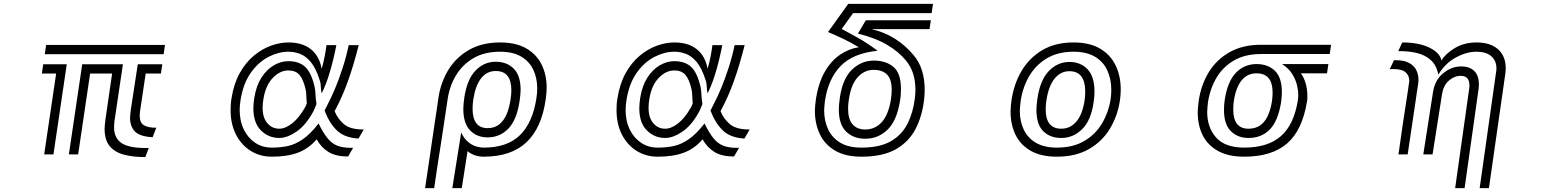

<svg xmlns="http://www.w3.org/2000/svg" viewBox="-20 -800 8040 995"><path d="M219 -567H835L828 -519H212ZM733 14Q668 14 620.5 1Q573 -12 547.5 -44Q522 -76 522 -133Q522 -144 523.5 -155Q525 -166 526 -178L561 -419H447L385 0H337L406 -467H617L573 -171Q572 -163 571.5 -155.5Q571 -148 571 -140Q571 -86 608.5 -59.5Q646 -33 734 -33H751ZM271 -419H197L204 -467H326L257 0H209ZM771 -89Q707 -92 680.5 -117.5Q654 -143 654 -190Q654 -200 655.5 -210.5Q657 -221 658 -232L694 -467H821L814 -419H735L706 -225Q705 -218 704.5 -211.5Q704 -205 704 -199Q704 -165 725 -151.5Q746 -138 790 -138Z M1784 11Q1721 11 1683 -12Q1645 -35 1621 -78Q1580 -30 1524.5 -9Q1469 12 1389 12Q1328 12 1279.5 -18Q1231 -48 1203 -102.5Q1175 -157 1175 -230Q1175 -245 1176 -260.5Q1177 -276 1180 -292Q1192 -367 1222.5 -421.5Q1253 -476 1295 -511Q1337 -546 1383.5 -563Q1430 -580 1475 -580Q1546 -580 1589.5 -546Q1633 -512 1646 -449Q1646 -448 1646.5 -446.5Q1647 -445 1647 -443Q1656 -475 1662 -505Q1668 -535 1672 -566H1723Q1717 -534 1707 -492Q1697 -450 1682.5 -404.5Q1668 -359 1647 -316Q1643 -333 1642.5 -352Q1642 -371 1637 -384Q1617 -447 1590.5 -478.5Q1564 -510 1534.5 -521Q1505 -532 1475 -532Q1424 -532 1372 -505.5Q1320 -479 1280.5 -424Q1241 -369 1227 -284Q1225 -271 1223.5 -257.5Q1222 -244 1222 -231Q1222 -173 1243.5 -129Q1265 -85 1302.5 -60Q1340 -35 1389 -35Q1434 -35 1472.5 -43.5Q1511 -52 1549.5 -78.5Q1588 -105 1631 -160Q1655 -111 1677.5 -83.5Q1700 -56 1728 -45Q1756 -34 1796 -34H1810ZM1838 -82Q1765 -86 1725.5 -124.5Q1686 -163 1662 -227L1681 -265Q1698 -297 1718 -345Q1738 -393 1756.5 -450.5Q1775 -508 1787 -566H1839Q1811 -457 1783.5 -380.5Q1756 -304 1724 -243L1714 -224Q1730 -184 1762.5 -156.5Q1795 -129 1862 -129H1865ZM1620 -261Q1613 -243 1610 -236Q1607 -229 1603 -221Q1564 -150 1516 -117.5Q1468 -85 1427 -85Q1372 -85 1332.5 -124Q1293 -163 1293 -240Q1293 -253 1294.5 -266.5Q1296 -280 1298 -294Q1308 -356 1335 -398Q1362 -440 1399 -461.5Q1436 -483 1474 -483Q1530 -483 1562 -453Q1594 -423 1611 -347Q1614 -333 1615 -310Q1616 -287 1620 -261ZM1570 -265Q1568 -283 1567.5 -303Q1567 -323 1564 -336Q1552 -389 1532 -412Q1512 -435 1474 -435Q1431 -435 1393.5 -396Q1356 -357 1345 -286Q1343 -274 1342 -263.5Q1341 -253 1341 -242Q1341 -190 1365.5 -161.5Q1390 -133 1427 -133Q1459 -133 1494.5 -161Q1530 -189 1561 -244Q1564 -249 1566 -254Q1568 -259 1570 -265Z M2370 -113Q2386 -80 2407.5 -63Q2429 -46 2450 -40.5Q2471 -35 2486 -35Q2609 -35 2675 -100Q2741 -165 2760 -292Q2762 -305 2763 -317.5Q2764 -330 2764 -342Q2764 -396 2743.5 -439Q2723 -482 2680.5 -507Q2638 -532 2571 -532Q2490 -532 2432.5 -498Q2375 -464 2341.5 -407Q2308 -350 2299 -280Q2298 -273 2292.5 -237.5Q2287 -202 2279.5 -150.5Q2272 -99 2263 -42.5Q2254 14 2246.5 63.5Q2239 113 2234.5 144Q2230 175 2230 175H2183Q2183 175 2187.5 144Q2192 113 2199.5 64Q2207 15 2215 -41.5Q2223 -98 2231 -150.5Q2239 -203 2244.5 -240Q2250 -277 2251 -286Q2262 -368 2301.5 -434.5Q2341 -501 2409 -540.5Q2477 -580 2571 -580Q2654 -580 2707.5 -549Q2761 -518 2787 -465Q2813 -412 2813 -345Q2813 -331 2811.5 -316Q2810 -301 2808 -285Q2787 -137 2708 -62.5Q2629 12 2486 12Q2461 12 2439 4Q2417 -4 2403 -17L2373 175H2324ZM2507 -88Q2451 -88 2416 -124.5Q2381 -161 2381 -236Q2381 -249 2382.5 -263Q2384 -277 2386 -293Q2400 -388 2444 -434Q2488 -480 2549 -480Q2607 -480 2642.5 -444Q2678 -408 2678 -334Q2678 -321 2676.5 -307.5Q2675 -294 2673 -279Q2659 -180 2615 -134Q2571 -88 2507 -88ZM2507 -136Q2604 -136 2626 -286Q2628 -299 2629 -310.5Q2630 -322 2630 -332Q2630 -432 2549 -432Q2503 -432 2473.5 -394.5Q2444 -357 2433 -286Q2431 -273 2430 -260.5Q2429 -248 2429 -237Q2429 -136 2507 -136Z M3784 11Q3721 11 3683 -12Q3645 -35 3621 -78Q3580 -30 3524.5 -9Q3469 12 3389 12Q3328 12 3279.5 -18Q3231 -48 3203 -102.5Q3175 -157 3175 -230Q3175 -245 3176 -260.5Q3177 -276 3180 -292Q3192 -367 3222.5 -421.5Q3253 -476 3295 -511Q3337 -546 3383.5 -563Q3430 -580 3475 -580Q3546 -580 3589.5 -546Q3633 -512 3646 -449Q3646 -448 3646.5 -446.5Q3647 -445 3647 -443Q3656 -475 3662 -505Q3668 -535 3672 -566H3723Q3717 -534 3707 -492Q3697 -450 3682.5 -404.5Q3668 -359 3647 -316Q3643 -333 3642.5 -352Q3642 -371 3637 -384Q3617 -447 3590.5 -478.5Q3564 -510 3534.5 -521Q3505 -532 3475 -532Q3424 -532 3372 -505.5Q3320 -479 3280.5 -424Q3241 -369 3227 -284Q3225 -271 3223.5 -257.5Q3222 -244 3222 -231Q3222 -173 3243.5 -129Q3265 -85 3302.5 -60Q3340 -35 3389 -35Q3434 -35 3472.5 -43.5Q3511 -52 3549.5 -78.5Q3588 -105 3631 -160Q3655 -111 3677.5 -83.5Q3700 -56 3728 -45Q3756 -34 3796 -34H3810ZM3838 -82Q3765 -86 3725.5 -124.5Q3686 -163 3662 -227L3681 -265Q3698 -297 3718 -345Q3738 -393 3756.5 -450.5Q3775 -508 3787 -566H3839Q3811 -457 3783.5 -380.5Q3756 -304 3724 -243L3714 -224Q3730 -184 3762.5 -156.5Q3795 -129 3862 -129H3865ZM3620 -261Q3613 -243 3610 -236Q3607 -229 3603 -221Q3564 -150 3516 -117.5Q3468 -85 3427 -85Q3372 -85 3332.5 -124Q3293 -163 3293 -240Q3293 -253 3294.5 -266.5Q3296 -280 3298 -294Q3308 -356 3335 -398Q3362 -440 3399 -461.5Q3436 -483 3474 -483Q3530 -483 3562 -453Q3594 -423 3611 -347Q3614 -333 3615 -310Q3616 -287 3620 -261ZM3570 -265Q3568 -283 3567.5 -303Q3567 -323 3564 -336Q3552 -389 3532 -412Q3512 -435 3474 -435Q3431 -435 3393.5 -396Q3356 -357 3345 -286Q3343 -274 3342 -263.5Q3341 -253 3341 -242Q3341 -190 3365.5 -161.5Q3390 -133 3427 -133Q3459 -133 3494.5 -161Q3530 -189 3561 -244Q3564 -249 3566 -254Q3568 -259 3570 -265Z M4497 -649Q4565 -633 4619 -598.5Q4673 -564 4713 -516Q4744 -480 4758 -434.5Q4772 -389 4772 -336Q4772 -311 4769 -284Q4759 -197 4724 -130.5Q4689 -64 4621.5 -26Q4554 12 4444 12Q4362 12 4308.5 -19Q4255 -50 4229 -104Q4203 -158 4203 -225Q4203 -239 4204.5 -254Q4206 -269 4208 -284Q4221 -370 4254 -427.5Q4287 -485 4333.5 -516.5Q4380 -548 4431 -555Q4388 -581 4347.5 -600Q4307 -619 4271 -634L4376 -780H4815L4808 -732H4401L4342 -650Q4378 -631 4426 -604Q4474 -577 4528 -537Q4400 -524 4336 -457.5Q4272 -391 4255 -277Q4254 -264 4252.5 -252Q4251 -240 4251 -228Q4251 -174 4271.5 -130Q4292 -86 4334.5 -60.5Q4377 -35 4444 -35Q4538 -35 4595.5 -67.5Q4653 -100 4682.5 -158Q4712 -216 4721 -290Q4724 -313 4724 -335Q4724 -379 4712.5 -416.5Q4701 -454 4676 -485Q4637 -533 4576 -568.5Q4515 -604 4426 -626L4467 -695H4804L4797 -649ZM4464 -81Q4403 -81 4365 -118Q4327 -155 4327 -233Q4327 -247 4328.5 -261Q4330 -275 4332 -291Q4346 -392 4395 -439Q4444 -486 4508 -486Q4571 -486 4610 -453.5Q4649 -421 4649 -339Q4649 -326 4648 -310Q4647 -294 4644 -277Q4628 -175 4579.5 -128Q4531 -81 4464 -81ZM4464 -129Q4515 -129 4549.5 -167Q4584 -205 4597 -284Q4599 -298 4600 -310.5Q4601 -323 4601 -334Q4601 -390 4576.5 -414Q4552 -438 4508 -438Q4459 -438 4424.5 -399.5Q4390 -361 4379 -284Q4377 -271 4376 -259.5Q4375 -248 4375 -237Q4375 -183 4398 -156Q4421 -129 4464 -129Z M5784 -281Q5772 -199 5731.5 -132.5Q5691 -66 5622.5 -27Q5554 12 5457 12Q5375 12 5321.5 -18.5Q5268 -49 5242.5 -102Q5217 -155 5217 -222Q5217 -236 5218.5 -251Q5220 -266 5222 -281Q5234 -364 5273.5 -431.5Q5313 -499 5380.5 -539.5Q5448 -580 5543 -580Q5627 -580 5681 -548Q5735 -516 5761.5 -461Q5788 -406 5788 -336Q5788 -323 5787 -309Q5786 -295 5784 -281ZM5736 -288Q5739 -312 5739 -334Q5739 -390 5718.5 -435Q5698 -480 5654.5 -506Q5611 -532 5543 -532Q5462 -532 5404 -497Q5346 -462 5312.5 -403.5Q5279 -345 5269 -274Q5268 -261 5266.5 -249Q5265 -237 5265 -225Q5265 -171 5285.5 -128Q5306 -85 5348.5 -60Q5391 -35 5457 -35Q5540 -35 5598.5 -69Q5657 -103 5691 -160.5Q5725 -218 5736 -288ZM5480 -85Q5422 -85 5386.5 -120Q5351 -155 5351 -231Q5351 -244 5352.5 -258Q5354 -272 5356 -288Q5370 -385 5415.5 -432Q5461 -479 5522 -479Q5580 -479 5616 -441Q5652 -403 5652 -325Q5652 -313 5651 -300.5Q5650 -288 5648 -274Q5635 -177 5588.5 -131Q5542 -85 5480 -85ZM5480 -133Q5527 -133 5558.5 -170.5Q5590 -208 5601 -281Q5604 -305 5604 -325Q5604 -431 5522 -431Q5476 -431 5445 -392.5Q5414 -354 5403 -281Q5401 -268 5400 -256.5Q5399 -245 5399 -234Q5399 -133 5480 -133Z M6721 -420Q6736 -402 6745.5 -370.5Q6755 -339 6755 -304Q6755 -297 6755 -289Q6755 -281 6753 -273Q6729 -125 6650 -56.5Q6571 12 6428 12Q6346 12 6292.5 -17.5Q6239 -47 6213 -98.5Q6187 -150 6187 -217Q6187 -232 6188.5 -246.5Q6190 -261 6192 -277Q6204 -360 6244 -425.5Q6284 -491 6352 -529.5Q6420 -568 6514 -568H6878L6871 -520H6514Q6433 -520 6375.5 -487Q6318 -454 6284.5 -397.5Q6251 -341 6240 -270Q6239 -257 6237.5 -244.5Q6236 -232 6236 -220Q6236 -139 6282.5 -87Q6329 -35 6428 -35Q6550 -35 6618 -94.5Q6686 -154 6706 -281Q6707 -287 6707.5 -294Q6708 -301 6708 -308Q6708 -332 6701 -360.5Q6694 -389 6676 -417.5Q6658 -446 6624 -468H6864L6857 -420ZM6450 -85Q6394 -85 6358.5 -120.5Q6323 -156 6323 -230Q6323 -243 6324 -256.5Q6325 -270 6327 -284Q6342 -379 6385.5 -423.5Q6429 -468 6492 -468Q6551 -468 6587 -433Q6623 -398 6623 -323Q6623 -311 6622 -297.5Q6621 -284 6619 -270Q6603 -172 6560 -128.5Q6517 -85 6450 -85ZM6450 -133Q6500 -133 6530 -168Q6560 -203 6572 -277Q6575 -301 6575 -320Q6575 -420 6492 -420Q6397 -420 6374 -277Q6371 -253 6371 -233Q6371 -133 6450 -133Z M7733 -425Q7734 -430 7734.5 -435.5Q7735 -441 7735 -445Q7735 -486 7708 -509Q7681 -532 7632 -532Q7580 -532 7524.5 -502Q7469 -472 7434 -413Q7424 -463 7394.5 -489Q7365 -515 7324 -525Q7283 -535 7238 -535H7226L7247 -580Q7333 -580 7388 -553Q7443 -526 7450 -486Q7471 -522 7519.5 -551Q7568 -580 7632 -580Q7704 -580 7743.5 -544.5Q7783 -509 7783 -447Q7783 -440 7782.5 -433Q7782 -426 7781 -418L7696 175H7648ZM7227 0Q7227 0 7230.5 -22.5Q7234 -45 7239 -82Q7244 -119 7250.5 -162Q7257 -205 7263.5 -247Q7270 -289 7275 -322Q7280 -355 7282 -371Q7283 -374 7283 -377.5Q7283 -381 7283 -384Q7283 -408 7264.5 -425Q7246 -442 7202 -442Q7198 -442 7192.5 -442Q7187 -442 7182 -441L7204 -488H7213Q7258 -488 7284 -473Q7310 -458 7320.5 -435Q7331 -412 7331 -387Q7331 -381 7330.5 -375Q7330 -369 7329 -363Q7327 -351 7322.5 -320.5Q7318 -290 7312 -248.5Q7306 -207 7299 -161.5Q7292 -116 7286 -74Q7280 -32 7275 0ZM7594 -342Q7595 -347 7595 -350.5Q7595 -354 7595 -358Q7595 -407 7550 -407H7543Q7512 -404 7486 -380Q7460 -356 7453 -312L7404 0H7356L7406 -321Q7416 -384 7455.5 -417.5Q7495 -451 7538 -455Q7542 -455 7545.5 -455.5Q7549 -456 7552 -456Q7595 -456 7619.5 -432.5Q7644 -409 7644 -362Q7644 -356 7643.5 -349.5Q7643 -343 7642 -336L7570 175H7521Z"/></svg>

Font: Train One
Style: Regular
Weight: 400
Designer: Fontworks Inc.
Foundry: Fontworks Inc.
Version: Version 1.100